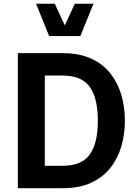

<svg xmlns="http://www.w3.org/2000/svg" viewBox="-20 -988 724 1008"><path d="M169.4 -968.3H267.6L320.3 -854.5L372.6 -968.3H470.7L401.9 -798.8H237.8ZM635.7 -354.5Q635.7 -284.2 617.2 -220.2Q598.6 -156.2 559.6 -106.7Q520.5 -57.1 458.5 -28.6Q396.5 0 309.1 0H73.7V-709H309.1Q396.5 -709 458.5 -680.4Q520.5 -651.9 559.6 -602.3Q598.6 -552.7 617.2 -489Q635.7 -425.3 635.7 -354.5ZM493.7 -354.5Q493.7 -472.7 451.2 -532Q408.7 -591.3 309.1 -591.3H215.3V-117.7H309.1Q408.7 -117.7 451.2 -176.8Q493.7 -235.8 493.7 -354.5Z"/></svg>

Font: Estedad-FD Bold
Style: Regular
Weight: 700
Designer: Amin Abedi
Version: Version 7.3